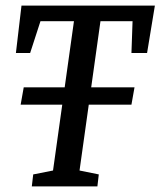

<svg xmlns="http://www.w3.org/2000/svg" viewBox="-20 -668 575 688"><path d="M54 -293 65 -355H462L451 -293ZM94 0 99 -43 170 -57 245 -592H125L88 -478H37L57 -648H535L507 -478H451L455 -592H340L265 -57L334 -43L329 0Z"/></svg>

Font: Faustina Light Medium
Style: Italic
Weight: 500
Italic angle: -8°
Version: Version 1.200